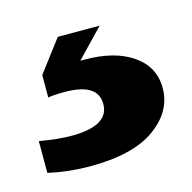

<svg xmlns="http://www.w3.org/2000/svg" viewBox="-50 -56 331 331"><g transform="rotate(-15 115.0 109.0)"><path d="M75.2 224.1Q35.2 224.1 0 215.8V159.2Q33.2 165 57.1 165Q124 165 124 126Q124 88.9 64.9 88.9Q44.9 88.9 35.2 90.8V50.8L78.1 -5.9H152.8L105 43.9H112.8Q166 43.9 198 65.9Q230 87.9 230 126Q230 167.5 190.7 195.8Q151.4 224.1 75.2 224.1Z"/></g></svg>

Font: Aspekta 400
Style: Bold
Weight: 700
Designer: Ivo Dolenc
Version: Version 2.000